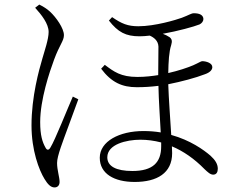

<svg xmlns="http://www.w3.org/2000/svg" viewBox="-20 -782 1040 841"><path d="M134 -748C162 -717 193 -678 193 -642C193 -610 175 -559 166 -527C151 -476 118 -359 118 -233C118 -123 151 -37 175 2C189 25 202 39 219 39C233 39 241 29 241 15C241 -6 230 -37 230 -68C230 -84 236 -106 246 -136C259 -175 304 -293 323 -347L299 -359C276 -307 221 -168 201 -136C193 -122 185 -124 179 -136C166 -159 156 -189 156 -247C156 -346 197 -467 217 -521C241 -586 260 -603 260 -628C260 -658 226 -706 199 -731C185 -744 168 -754 152 -762ZM686 -158V-141C686 -70 649 -33 560 -33C488 -33 450 -54 450 -93C450 -150 534 -170 595 -170C625 -170 655 -166 686 -158ZM439 -498 423 -481C468 -421 515 -400 579 -400C612 -400 642 -402 674 -406C675 -344 681 -262 684 -202C660 -206 635 -208 608 -208C503 -208 417 -163 417 -91C417 -21 480 15 570 15C668 15 734 -24 734 -111L733 -141C783 -120 831 -87 876 -41C890 -28 901 -17 914 -17C928 -17 934 -28 934 -43C934 -63 923 -81 902 -100C872 -126 813 -168 730 -191C726 -259 719 -349 717 -413C773 -424 837 -441 878 -457C901 -465 910 -477 910 -488C910 -506 883 -514 866 -514C860 -514 853 -508 826 -496C800 -485 761 -472 717 -462C718 -512 720 -554 730 -585C735 -602 733 -611 723 -619C714 -625 704 -630 693 -634C760 -646 829 -665 854 -675C864 -680 871 -689 871 -699C870 -717 853 -724 829 -724C818 -724 808 -716 776 -704C751 -695 659 -667 586 -667C540 -667 513 -678 471 -707L457 -692C497 -641 531 -623 591 -623C604 -623 619 -624 636 -626C654 -618 673 -604 674 -578L673 -453C648 -449 616 -445 582 -445C509 -445 479 -468 439 -498Z"/></svg>

Font: Noto Serif JP Light
Style: Regular
Weight: 300
Designer: Ryoko NISHIZUKA 西塚涼子 (kana & ideographs); Frank Grießhammer (Latin, Greek & Cyrillic); Wenlong ZHANG 张文龙 (bopomofo); San
Foundry: Adobe
Version: Version 2.001;hotconv 1.1.0;makeotfexe 2.6.0